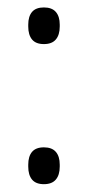

<svg xmlns="http://www.w3.org/2000/svg" viewBox="-20 -474 230 503"><path d="M95 8.5Q74 8.5 64 -3.5Q54 -15.5 54 -37.5V-42.5Q54 -64.5 64 -76.2Q74 -88 95 -88Q116 -88 126.2 -76.2Q136.5 -64.5 136.5 -42.5V-37.5Q136.5 -15.5 126.2 -3.5Q116 8.5 95 8.5ZM95 -358.5Q74 -358.5 64 -370.5Q54 -382.5 54 -404.5V-409.5Q54 -431 64 -442.8Q74 -454.5 95 -454.5Q116 -454.5 126.2 -442.8Q136.5 -431 136.5 -409.5V-404.5Q136.5 -382.5 126.2 -370.5Q116 -358.5 95 -358.5Z"/></svg>

Font: Anek Devanagari Medium Light
Style: Regular
Weight: 300
Version: Version 1.003